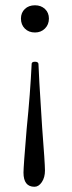

<svg xmlns="http://www.w3.org/2000/svg" viewBox="-20 -444 274 734"><path d="M113.8 -319.8Q89.8 -319.8 75 -334.7Q60.1 -349.6 60.1 -373Q60.1 -395.5 75 -409.7Q89.8 -423.8 113.8 -423.8Q136.7 -423.8 151.9 -409.7Q167 -395.5 167 -373Q167 -350.1 151.9 -335Q136.7 -319.8 113.8 -319.8ZM111.8 270Q69.8 270 69.8 215.8Q69.8 192.9 82 47.9Q95.7 -86.9 101.1 -201.2Q102.5 -208 113.8 -208Q125.5 -208 127 -200.2Q128.4 -166 130.6 -126Q132.8 -85.9 136.2 -35.6Q139.6 14.6 141.1 43Q151.9 181.2 151.9 208Q151.9 234.4 139.9 252.2Q127.9 270 111.8 270Z"/></svg>

Font: Junicode SmCond Light
Style: Regular
Weight: 300
Width: 4
Designer: Peter S. Baker
Version: Version 2.206